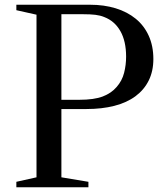

<svg xmlns="http://www.w3.org/2000/svg" viewBox="-20 -790 703 810"><path d="M49 -770V-747L134 -728V-42L49 -23V0H353V-23L239 -42V-330H345C388.3 -330 427.5 -334.5 462.5 -343.5C497.5 -352.5 527.2 -366 551.5 -384C575.8 -402 594.5 -424.2 607.5 -450.5C620.5 -476.8 627 -507 627 -541C627 -577.7 620.5 -610.3 607.5 -639C594.5 -667.7 576.2 -691.7 552.5 -711C528.8 -730.3 500.7 -745 468 -755C435.3 -765 399.3 -770 360 -770ZM239 -369V-730H331C351.7 -730 368.8 -729.2 382.5 -727.5C396.2 -725.8 408.7 -722.7 420 -718C449.3 -706.7 472 -686.8 488 -658.5C504 -630.2 512 -594.3 512 -551C512 -527.7 509.2 -504.8 503.5 -482.5C497.8 -460.2 487.3 -440.3 472 -423C457.3 -405.7 437.8 -392.3 413.5 -383C389.2 -373.7 356 -369 314 -369Z"/></svg>

Font: Libre Caslon Text
Style: Regular
Weight: 400
Designer: Pablo Impallari, Rodrigo Fuenzalida
Foundry: Pablo Impallari, Rodrigo Fuenzalida
Version: Version 1.000; ttfautohint (v0.93) -l 8 -r 50 -G 200 -x 14 -